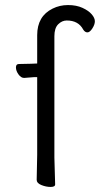

<svg xmlns="http://www.w3.org/2000/svg" viewBox="-20 -728 410 759"><path d="M125 -17 127 -116V-423H114L76 -420H75Q63 -420 53 -434Q43 -448 43 -461.5Q43 -475 55 -475L103 -476L127 -477V-589Q127 -664 188 -694Q216 -708 249 -708Q282 -708 306 -697Q330 -686 342.5 -671.5Q355 -657 355 -644Q355 -631 345 -615.5Q335 -600 325.5 -600Q316 -600 309 -611Q290 -647 244 -647Q225 -647 210 -632Q195 -617 195 -585V-479V-426V-105L198 1Q198 11 180 11Q162 11 143.5 3.5Q125 -4 125 -17Z"/></svg>

Font: Moon Stars Kai T
Style: Regular
Weight: 400
Designer: GuiWonder
Version: Version 1.101